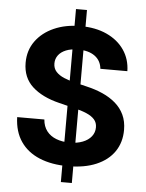

<svg xmlns="http://www.w3.org/2000/svg" viewBox="-61 -874 776 1021"><g transform="rotate(5 327.5 -364.0)"><path d="M302.8 98V-825.5H361.4V98ZM332.7 10.6Q245.4 10.6 180.6 -16.3Q115.9 -43.1 79.8 -95.7Q43.6 -148.4 41.3 -225.8H186.4Q189.2 -189 208.3 -164.3Q227.3 -139.7 259.2 -127.4Q291 -115.1 331.1 -115.1Q370.9 -115.1 400.6 -126.8Q430.3 -138.4 446.8 -159.4Q463.3 -180.4 463.3 -207.9Q463.3 -233 448.5 -249.8Q433.7 -266.7 405.8 -278.7Q377.8 -290.8 337.9 -300.2L257.9 -320.1Q165.6 -342.6 113.2 -390.7Q60.8 -438.8 60.8 -518.2Q60.8 -584 96.4 -633.3Q132 -682.6 193.7 -709.9Q255.5 -737.3 334.5 -737.3Q415.3 -737.3 475.3 -709.7Q535.4 -682 568.9 -633.1Q602.5 -584.1 603.7 -520.2H459.6Q455.4 -563.9 422.1 -588Q388.9 -612 333.2 -612Q295.3 -612 268.4 -601.1Q241.6 -590.2 227.6 -571.1Q213.6 -552 213.6 -527.6Q213.6 -500.9 229.9 -483.2Q246.2 -465.6 272.9 -454.5Q299.6 -443.4 330.1 -436L395.8 -420Q441.7 -409.5 481.3 -391.9Q520.9 -374.3 550.6 -348.7Q580.4 -323.1 596.9 -288Q613.4 -253 613.4 -207.2Q613.4 -141 580.1 -92Q546.7 -43 483.9 -16.2Q421.1 10.6 332.7 10.6Z"/></g></svg>

Font: Inter Variable LoSnoCo
Style: Regular
Weight: 400
Designer: Rasmus Andersson
Foundry: rsms
Version: Version 4.000;git-a52131595; featfreeze: case,dlig,ss01,ss02